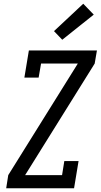

<svg xmlns="http://www.w3.org/2000/svg" viewBox="-20 -1004 540 1024"><path d="M13 0 24 -70 395 -665H199L186 -590H110L134 -735H497L485 -665L114 -70H311L323 -145H399L375 0ZM312 -792 268 -838 424 -984 480 -926Z"/></svg>

Font: Iosevka Slab
Style: Italic
Weight: 400
Italic angle: -9°
Monospace: yes
Designer: Belleve Invis
Foundry: Belleve Invis
Version: Version 11.1.0; ttfautohint (v1.8.3)